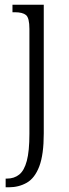

<svg xmlns="http://www.w3.org/2000/svg" viewBox="-20 -556 294 816"><path d="M4 240V203H10Q40 203 61.5 186Q83 169 94 127.5Q105 86 105 13V-433Q105 -480 90.5 -492Q76 -504 43 -504H33V-536H166V11Q166 101 147 151Q128 201 94 220.5Q60 240 17 240Z"/></svg>

Font: Noto Serif Bengali Condensed Light
Style: Regular
Weight: 300
Width: 3
Designer: Juan Bruce, Universal Thirst, Indian Type Foundry and the Monotype Design Team.
Foundry: Monotype Imaging Inc.
Version: Version 2.003; ttfautohint (v1.8.4.7-5d5b)